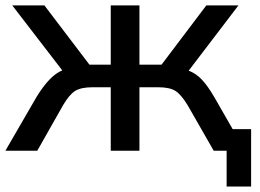

<svg xmlns="http://www.w3.org/2000/svg" viewBox="-22 -559 964 712"><path d="M113.3 -199.2Q163.1 -280.3 209 -297.9L23.4 -539.1H142.6L309.6 -319.3H388.7V-539.1H495.1V-319.3H577.1L743.2 -539.1H862.3L677.7 -296.9Q704.1 -287.1 726.1 -264.2Q748 -241.2 772.5 -199.2L840.8 -80.1H909.2V132.8H818.4V0H770.5L673.8 -168.9Q649.4 -209 627.9 -222.2Q606.4 -235.4 565.4 -235.4H495.1V0H388.7V-235.4H320.3Q279.3 -235.4 257.3 -222.2Q235.4 -209 211.9 -168.9L116.2 0H-2Z"/></svg>

Font: Min Sans Medium
Style: Regular
Weight: 500
Designer: Jinseong-Kim, NotoSansCJK, Nunito
Foundry: Jinseong-Kim
Version: Version 1.400;Glyphs 3.1.2 (3151)